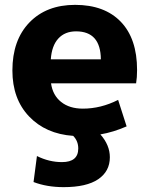

<svg xmlns="http://www.w3.org/2000/svg" viewBox="-20 -550 640 790"><path d="M432 97Q432 155 384 187.5Q336 220 242 220Q173 220 118 199L132 92Q182 117 235 117Q302 117 302 61Q302 30 281 9Q168 1 99.5 -71Q31 -143 31 -260Q31 -385 101 -457.5Q171 -530 289 -530Q410 -530 477 -460.5Q544 -391 544 -262Q544 -231 540 -207H190Q197 -158 231.5 -130.5Q266 -103 321 -103Q395 -103 466 -139L501 -30Q446 -6 393 3Q432 47 432 97ZM189 -306H395Q394 -421 293 -421Q247 -421 220 -391.5Q193 -362 189 -306Z"/></svg>

Font: Mplus 1p ExtraBold
Style: Regular
Weight: 800
Version: Version 1.061